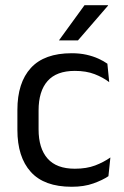

<svg xmlns="http://www.w3.org/2000/svg" viewBox="-20 -703 474 734"><path d="M254 11Q149 11 97.8 -45.8Q46.5 -102.5 46.5 -206.5V-282.5Q46.5 -387 98 -443.2Q149.5 -499.5 254 -499.5Q285 -499.5 310.5 -493.8Q336 -488 356.2 -478.8Q376.5 -469.5 390.5 -459.5L397.5 -389Q374 -407 341.8 -419.5Q309.5 -432 266 -432Q196 -432 161.8 -393.2Q127.5 -354.5 127.5 -280.5V-208.5Q127.5 -136 161.8 -97Q196 -58 266 -58Q311 -58 343.8 -70.5Q376.5 -83 402 -101L394.5 -29.5Q372.5 -14.5 337 -1.8Q301.5 11 254 11ZM303 -683H393V-681.5L278 -548.5H206V-549.5Z"/></svg>

Font: Anek Latin
Style: Regular
Weight: 400
Designer: Yesha Goshar
Foundry: Ek Type
Version: Version 1.003